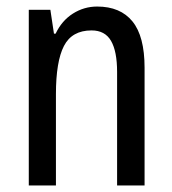

<svg xmlns="http://www.w3.org/2000/svg" viewBox="-20 -567 527 587"><path d="M277 -547Q348 -547 385 -501.5Q422 -456 422 -360V0H338V-347Q338 -410 319.5 -442Q301 -474 260 -474Q200 -474 175.5 -426.5Q151 -379 151 -279V0H68V-537H134L145 -464H150Q169 -504 203 -525.5Q237 -547 277 -547Z"/></svg>

Font: Avrile Sans Condensed
Style: Regular
Weight: 400
Width: 3
Designer: Monotype Design Team
Foundry: Monotype Imaging Inc.
Version: Version 2.001;September 10, 2019;FontCreator 11.5.0.2425 64-